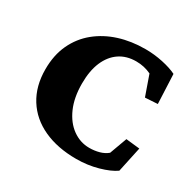

<svg xmlns="http://www.w3.org/2000/svg" viewBox="-134 -724 884 874"><g transform="rotate(30 308.0 -286.5)"><path d="M368.2 8.8Q269.5 8.8 196.3 -24.9Q123 -58.6 83 -122.6Q43 -186.5 43 -275.4Q43 -349.6 69.8 -406.7Q96.7 -463.9 144.5 -502.9Q192.4 -542 255.4 -562Q318.4 -582 392.6 -582Q438.5 -582 483.9 -572.3Q529.3 -562.5 558.6 -547.9L565.4 -393.6L500 -389.6L462.9 -495.1Q444.3 -503.9 424.8 -508.3Q405.3 -512.7 383.8 -512.7Q333 -512.7 296.4 -487.8Q259.8 -462.9 239.7 -416Q219.7 -369.1 219.7 -301.8Q219.7 -228.5 243.2 -175.3Q266.6 -122.1 306.6 -93.3Q346.7 -64.5 394.5 -64.5Q421.9 -64.5 446.3 -71.3Q470.7 -78.1 488.3 -92.8L521.5 -183.6L593.8 -175.8L565.4 -43Q535.2 -21.5 481 -6.3Q426.8 8.8 368.2 8.8Z"/></g></svg>

Font: Crimson Pro ExtraBold
Style: Regular
Weight: 800
Designer: Jacques Le Bailly
Foundry: Baron von Fonthausen
Version: Version 1.003